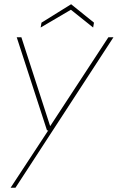

<svg xmlns="http://www.w3.org/2000/svg" viewBox="-20 -672 556 907"><path d="M30 215 208 -56H202L59 -496H81L217 -76L492 -496H516L53 215ZM172 -542 176 -565 316 -652 424 -565 420 -542 315 -626Z"/></svg>

Font: DM Sans 28pt Thin
Style: Italic
Weight: 250
Italic angle: -10°
Version: Version 4.004;gftools[0.9.30]